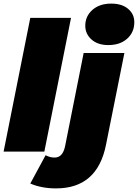

<svg xmlns="http://www.w3.org/2000/svg" viewBox="-25 -841 765 1065"><path d="M-5 0 143 -742H369L221 0ZM286 204Q205 204 143 177L228 20Q252 33 278 33Q323 33 336 -30L439 -547H665L563 -38Q515 204 286 204ZM576 -591Q517 -591 482.5 -622Q448 -653 448 -698Q448 -751 487.5 -786Q527 -821 592 -821Q651 -821 685.5 -792Q720 -763 720 -718Q720 -662 680.5 -626.5Q641 -591 576 -591Z"/></svg>

Font: Montserrat Black
Style: Italic
Weight: 900
Italic angle: -11.3°
Designer: Julieta Ulanovsky
Foundry: Julieta Ulanovsky
Version: Version 9.000; ttfautohint (v1.8.4.7-5d5b)